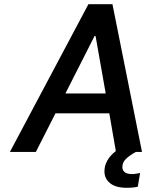

<svg xmlns="http://www.w3.org/2000/svg" viewBox="-20 -720 717 910"><path d="M606 105Q619 105 630 102.5Q641 100 644 100L633 165Q629 166 616.5 168Q604 170 580 170Q529 170 502 148.5Q475 127 475 92Q475 64 489.5 39.5Q504 15 529 -4L498 -183H243L150 0H27L399 -700H513L653 0H624Q595 16 577.5 32.5Q560 49 560 72Q560 87 571 96Q582 105 606 105ZM481 -277 433 -549H428L290 -277Z"/></svg>

Font: Be Vietnam SemiBold
Style: Italic
Weight: 600
Italic angle: -9.556°
Designer: Gabriel Lam
Foundry: TypeRant
Version: Version 3.000